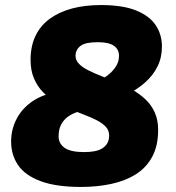

<svg xmlns="http://www.w3.org/2000/svg" viewBox="-20 -730 697 760"><path d="M301 10Q202 10 140.5 -13Q79 -36 51.5 -76.5Q24 -117 24 -170Q24 -215 43.5 -255Q63 -295 100 -323Q137 -351 185 -361L294 -289Q268 -282 249.5 -268.5Q231 -255 221.5 -236Q212 -217 212 -190Q212 -162 235.5 -145Q259 -128 313 -128Q336 -128 354.5 -131.5Q373 -135 386 -143.5Q399 -152 405.5 -164.5Q412 -177 412 -193Q412 -214 399 -228Q386 -242 364 -253.5Q342 -265 314 -275.5Q286 -286 257 -298Q228 -310 200 -326.5Q172 -343 150 -365.5Q128 -388 114.5 -419.5Q101 -451 101 -493Q101 -548 121 -589Q141 -630 178 -656.5Q215 -683 265.5 -696.5Q316 -710 379 -710Q466 -710 519 -688.5Q572 -667 596.5 -630Q621 -593 621 -546Q621 -502 603.5 -467Q586 -432 556.5 -405.5Q527 -379 491 -360L382 -416Q403 -428 418 -442Q433 -456 442 -472.5Q451 -489 451 -509Q451 -535 430.5 -549Q410 -563 368 -563Q343 -563 326 -559.5Q309 -556 299 -548.5Q289 -541 284 -531Q279 -521 279 -509Q279 -491 293 -477Q307 -463 330 -451.5Q353 -440 382 -428.5Q411 -417 442.5 -404.5Q474 -392 503 -375.5Q532 -359 555.5 -337Q579 -315 592.5 -285Q606 -255 606 -216Q606 -153 582.5 -109.5Q559 -66 517.5 -40Q476 -14 420.5 -2Q365 10 301 10Z"/></svg>

Font: Georama ExtraBold
Style: Italic
Weight: 800
Italic angle: -9°
Version: Version 1.001